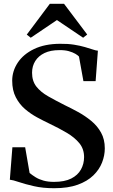

<svg xmlns="http://www.w3.org/2000/svg" viewBox="-20 -984 599 1015"><path d="M266.5 11Q206.5 11 159.5 0.2Q112.5 -10.5 80.2 -21.5Q48 -32.5 32 -34L45.5 -205.5H113L136.5 -69.5Q150.5 -58 168.2 -47Q186 -36 210 -29.2Q234 -22.5 265.5 -22.5Q321.5 -22.5 356.5 -40.2Q391.5 -58 408 -88Q424.5 -118 424.5 -153.5Q424.5 -196.5 399.5 -227Q374.5 -257.5 333 -282Q291.5 -306.5 241 -330.5Q210.5 -345 176.2 -363.5Q142 -382 112.2 -407.5Q82.5 -433 63.5 -469.8Q44.5 -506.5 44.5 -557.5Q44.5 -608.5 74 -653Q103.5 -697.5 160 -724.8Q216.5 -752 297 -752.5Q338.5 -753 371.2 -747.8Q404 -742.5 429 -735.2Q454 -728 471 -722.2Q488 -716.5 497.5 -716L485.5 -555H421L397.5 -685Q392 -691.5 378.5 -699.5Q365 -707.5 343.8 -713.5Q322.5 -719.5 293.5 -719Q247.5 -719 215.5 -703.8Q183.5 -688.5 166.5 -661.5Q149.5 -634.5 149.5 -599.5Q149.5 -555.5 172.2 -526.5Q195 -497.5 234 -475.2Q273 -453 321.5 -428.5Q356 -412 393 -391.8Q430 -371.5 462.2 -345Q494.5 -318.5 514.2 -283Q534 -247.5 534 -199.5Q534 -162 519.5 -124.8Q505 -87.5 473.5 -56.8Q442 -26 391 -7.5Q340 11 266.5 11ZM142.5 -784.5 121.5 -801 243.5 -964H318.5L441 -801.5L419.5 -784.5L281 -878Z"/></svg>

Font: Merriweather 120pt SemiBold
Style: Regular
Weight: 600
Version: Version 2.100